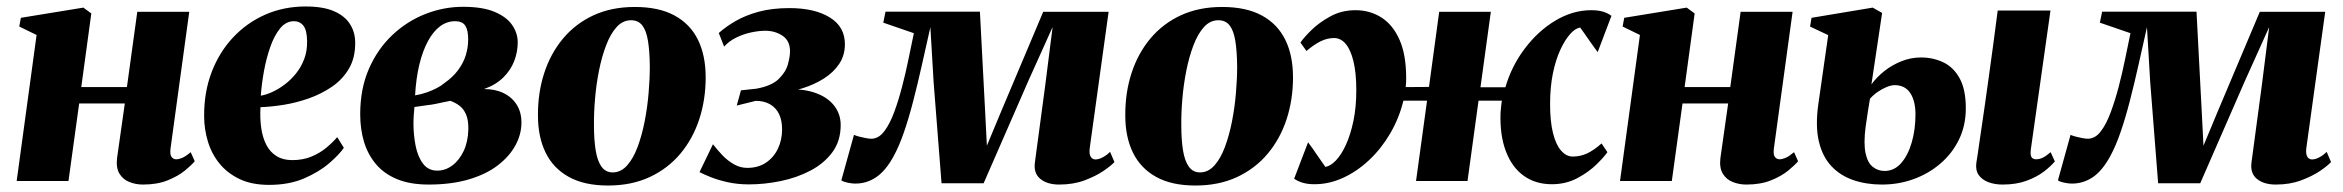

<svg xmlns="http://www.w3.org/2000/svg" viewBox="-20 -559 7237 593"><path d="M506.5 -99Q504.5 -80.5 510.2 -73.8Q516 -67 524 -67Q532.5 -67 543 -71.5Q553.5 -76 569 -89L581.5 -61Q571.5 -49 550.8 -32Q530 -15 497.8 -2Q465.5 11 421.5 11Q399.5 11 379.8 3.2Q360 -4.5 349 -22.5Q338 -40.5 341.5 -70.5L365.5 -239.5H224.5L191.5 0H31.5L93 -451L39.5 -477L44.5 -504L237.5 -535.5L262 -517.5L231 -290H372L404 -522.5H564.5Z M1042 -102.5Q1028.5 -82.5 997.5 -55.5Q966.5 -28.5 919.8 -8.2Q873 12 811 12Q757.5 12 719.5 -6.2Q681.5 -24.5 657.2 -54.8Q633 -85 621.8 -123Q610.5 -161 610.5 -200Q610 -274 633.5 -335.8Q657 -397.5 699.5 -443Q742 -488.5 799.2 -513.8Q856.5 -539 924 -539Q978.5 -539 1012 -524.2Q1045.5 -509.5 1061.2 -484.2Q1077 -459 1077 -427.5Q1077.5 -381 1058 -347.5Q1038.5 -314 1005.8 -291.5Q973 -269 934 -255.2Q895 -241.5 855.8 -235.2Q816.5 -229 784.5 -228Q782.5 -192.5 787 -162.5Q791.5 -132.5 803 -110.8Q814.5 -89 834.2 -76.8Q854 -64.5 882.5 -64.5Q916 -64.5 942.2 -75.5Q968.5 -86.5 988.2 -103Q1008 -119.5 1021.5 -135.5ZM888 -493.5Q863 -493.5 845 -471.2Q827 -449 814.8 -414Q802.5 -379 795.2 -339Q788 -299 785.5 -263.5Q801.5 -266 820.8 -274.8Q840 -283.5 859 -297.8Q878 -312 894 -331.8Q910 -351.5 919.5 -376.5Q929 -401.5 928.5 -431.5Q928 -466 917 -479.8Q906 -493.5 888 -493.5Z M1304 11Q1247 11 1206.8 -5.5Q1166.5 -22 1141.2 -52Q1116 -82 1104.2 -121.2Q1092.5 -160.5 1092.5 -206Q1092.5 -284.5 1119.2 -346Q1146 -407.5 1191.5 -450.5Q1237 -493.5 1293.8 -515.8Q1350.5 -538 1410 -538Q1471 -538 1508 -522.2Q1545 -506.5 1562 -481.5Q1579 -456.5 1579 -428.5Q1579 -398.5 1568.2 -370.5Q1557.5 -342.5 1534.5 -319.8Q1511.5 -297 1475 -284Q1509.5 -284 1535.2 -271.5Q1561 -259 1575.8 -235.8Q1590.5 -212.5 1590.5 -180.5Q1590.5 -144 1571.8 -109.8Q1553 -75.5 1517 -48Q1481 -20.5 1427.5 -4.8Q1374 11 1304 11ZM1330.5 -32Q1355.5 -32 1377 -48Q1398.5 -64 1412 -92.5Q1425.5 -121 1426.5 -159.5Q1427 -188.5 1419.2 -206Q1411.5 -223.5 1398.5 -233Q1385.5 -242.5 1371 -247.5Q1360 -245.5 1348.2 -243Q1336.5 -240.5 1324.8 -238Q1313 -235.5 1302 -234.5Q1291.5 -233 1281 -231.5Q1270.5 -230 1260 -228.5Q1259 -218 1258 -204.2Q1257 -190.5 1257 -178.5Q1257 -141.5 1263.8 -108Q1270.5 -74.5 1286.8 -53.2Q1303 -32 1330.5 -32ZM1262 -264.5Q1280.5 -267.5 1297.8 -273.5Q1315 -279.5 1329.2 -287Q1343.5 -294.5 1352 -302Q1378 -320 1394.5 -342Q1411 -364 1418.5 -388.2Q1426 -412.5 1426 -437.5Q1426 -466 1417 -479.8Q1408 -493.5 1385.5 -493.5Q1360.5 -493.5 1339.2 -477.8Q1318 -462 1301.8 -432Q1285.5 -402 1275.2 -359.8Q1265 -317.5 1262 -264.5Z M1940.5 -537.5Q2015 -537.5 2063.2 -511.2Q2111.5 -485 2135.5 -436.5Q2159.5 -388 2159.5 -320Q2159.5 -251.5 2139.8 -191Q2120 -130.5 2081.5 -84.5Q2043 -38.5 1986.8 -12.2Q1930.5 14 1858 14Q1785 14 1737 -12.5Q1689 -39 1665.2 -87.5Q1641.5 -136 1641.5 -202Q1641 -272.5 1660.8 -333.2Q1680.5 -394 1719 -440Q1757.5 -486 1813.2 -511.8Q1869 -537.5 1940.5 -537.5ZM1929 -496.5Q1903.5 -496.5 1884.5 -475.5Q1865.5 -454.5 1852 -419Q1838.5 -383.5 1830 -340.8Q1821.5 -298 1817.8 -254Q1814 -210 1814.5 -172Q1814.5 -127 1819.8 -94.5Q1825 -62 1837.8 -44.2Q1850.5 -26.5 1872.5 -26.5Q1897.5 -26.5 1916.8 -48Q1936 -69.5 1949.2 -105Q1962.5 -140.5 1971 -183.8Q1979.5 -227 1983.2 -271.2Q1987 -315.5 1987 -353.5Q1986.5 -402 1981.2 -433.5Q1976 -465 1963.5 -480.8Q1951 -496.5 1929 -496.5Z M2293 10.5Q2258 10.5 2227.8 3.8Q2197.5 -3 2175 -12Q2152.5 -21 2140.5 -27.5L2182 -113.5Q2195.5 -96 2211.5 -79.2Q2227.5 -62.5 2247 -51.5Q2266.5 -40.5 2288 -40.5Q2321.5 -40.5 2345.5 -56.5Q2369.5 -72.5 2382.5 -99.5Q2395.5 -126.5 2395.5 -159.5Q2395.5 -187.5 2386 -207Q2376.5 -226.5 2358.2 -237Q2340 -247.5 2314 -247.5L2255.5 -233L2268.5 -280L2315.5 -285Q2363 -293.5 2385 -315Q2407 -336.5 2413.5 -360.5Q2420 -384.5 2420 -400.5Q2420 -433 2397 -448.5Q2374 -464 2343.5 -464Q2324.5 -464 2300.5 -459Q2276.5 -454 2254 -443Q2231.5 -432 2216.5 -415L2200 -457Q2221 -476 2251.5 -493.8Q2282 -511.5 2323.2 -522.8Q2364.5 -534 2418 -534Q2496 -534 2542.8 -505.2Q2589.5 -476.5 2589.5 -422.5Q2589.5 -388 2571.8 -361.5Q2554 -335 2524.2 -316.2Q2494.5 -297.5 2458 -286.2Q2421.5 -275 2385.5 -271L2374 -278Q2438.5 -288.5 2483.8 -276.5Q2529 -264.5 2552.8 -237Q2576.5 -209.5 2576.5 -173Q2576.5 -123.5 2550.8 -88.8Q2525 -54 2483 -32Q2441 -10 2391.2 0.2Q2341.5 10.5 2293 10.5Z M3251.5 11Q3214 11 3192.8 -6.8Q3171.5 -24.5 3176.5 -58.5L3208.5 -297.5L3231 -475.5L3156 -309L3018 7H2888L2863.5 -305.5L2853.5 -475Q2840 -415 2827 -357Q2814 -299 2800.5 -246.8Q2787 -194.5 2772 -151Q2757 -107.5 2740 -76.5Q2715.5 -31.5 2686.2 -11.8Q2657 8 2622 8Q2614 8 2605 6.5Q2596 5 2588.8 2.8Q2581.5 0.5 2578.5 -2L2617.5 -142.5Q2623 -140 2633 -137.2Q2643 -134.5 2653.8 -132.5Q2664.5 -130.5 2672 -130.5Q2676.5 -130.5 2681 -131.8Q2685.5 -133 2690.8 -135.5Q2696 -138 2701.5 -143Q2707 -148 2712.5 -155.5Q2728.5 -177 2741.8 -212.8Q2755 -248.5 2766.2 -291.5Q2777.5 -334.5 2786.2 -377.8Q2795 -421 2802.5 -456.5L2708 -489L2715 -523H3006.5L3022.5 -217L3028 -109L3073 -217L3202 -522.5H3404L3346 -104Q3344 -89.5 3346.2 -81.2Q3348.5 -73 3353.2 -69.8Q3358 -66.5 3363 -66.5Q3373 -66.5 3385.2 -72.8Q3397.5 -79 3408.5 -90L3422 -58.5Q3412 -47.5 3388.2 -31.2Q3364.5 -15 3329.8 -2Q3295 11 3251.5 11Z M3754.5 -537.5Q3829 -537.5 3877.2 -511.2Q3925.5 -485 3949.5 -436.5Q3973.5 -388 3973.5 -320Q3973.5 -251.5 3953.8 -191Q3934 -130.5 3895.5 -84.5Q3857 -38.5 3800.8 -12.2Q3744.5 14 3672 14Q3599 14 3551 -12.5Q3503 -39 3479.2 -87.5Q3455.5 -136 3455.5 -202Q3455 -272.5 3474.8 -333.2Q3494.5 -394 3533 -440Q3571.5 -486 3627.2 -511.8Q3683 -537.5 3754.5 -537.5ZM3743 -496.5Q3717.5 -496.5 3698.5 -475.5Q3679.5 -454.5 3666 -419Q3652.5 -383.5 3644 -340.8Q3635.5 -298 3631.8 -254Q3628 -210 3628.5 -172Q3628.5 -127 3633.8 -94.5Q3639 -62 3651.8 -44.2Q3664.5 -26.5 3686.5 -26.5Q3711.5 -26.5 3730.8 -48Q3750 -69.5 3763.2 -105Q3776.5 -140.5 3785 -183.8Q3793.5 -227 3797.2 -271.2Q3801 -315.5 3801 -353.5Q3800.5 -402 3795.2 -433.5Q3790 -465 3777.5 -480.8Q3765 -496.5 3743 -496.5Z M4040 10Q4019 10 4003.8 5.5Q3988.5 1 3977 -7L4020 -119.5Q4027 -110.5 4033.8 -100.8Q4040.5 -91 4047 -81.5Q4053.5 -72 4060.2 -62.5Q4067 -53 4073.5 -43.5Q4089 -46 4105.8 -63.2Q4122.5 -80.5 4136.8 -111.5Q4151 -142.5 4160 -185Q4169 -227.5 4169 -280Q4169 -334 4160.2 -369.8Q4151.5 -405.5 4136.2 -423.5Q4121 -441.5 4100.5 -441.5Q4079 -441.5 4058.8 -431.5Q4038.5 -421.5 4015 -401.5L3996.5 -427.5Q4006 -442 4029.8 -465.5Q4053.5 -489 4088.5 -508.2Q4123.5 -527.5 4166.5 -527.5Q4211 -527.5 4246.5 -505Q4282 -482.5 4302.5 -436.2Q4323 -390 4323 -318Q4323 -312 4322.8 -304.2Q4322.5 -296.5 4321.5 -290L4393.5 -290.5L4425 -522.5H4584.5L4552.5 -289.5H4629.5Q4648.5 -355 4689.5 -409.2Q4730.5 -463.5 4784 -495.5Q4837.5 -527.5 4894.5 -527.5Q4916 -527.5 4931 -523Q4946 -518.5 4957 -510L4914.5 -398Q4907.5 -407 4900.8 -416.8Q4894 -426.5 4887.2 -436Q4880.5 -445.5 4874 -455Q4867.5 -464.5 4860.5 -474Q4846 -472 4830 -454.5Q4814 -437 4799.5 -406Q4785 -375 4776.2 -332.5Q4767.5 -290 4767.5 -237.5Q4767.5 -184 4776.5 -148Q4785.5 -112 4801.5 -93.8Q4817.5 -75.5 4837.5 -75.5Q4861.5 -75.5 4882.5 -85.5Q4903.5 -95.5 4926.5 -116L4944.5 -89Q4935 -75 4911.2 -51.5Q4887.5 -28 4852 -9Q4816.5 10 4773 10Q4722.5 10 4686 -16.2Q4649.5 -42.5 4630.8 -92.2Q4612 -142 4614.5 -211Q4615 -219.5 4616.2 -229.8Q4617.5 -240 4618.5 -248H4546.5L4512.5 0H4353.5L4387.5 -248H4314.5Q4301 -193 4273.2 -146Q4245.5 -99 4208 -64Q4170.5 -29 4127.5 -9.5Q4084.5 10 4040 10Z M5458.5 -99Q5456.5 -80.5 5462.2 -73.8Q5468 -67 5476 -67Q5484.5 -67 5495 -71.5Q5505.5 -76 5521 -89L5533.5 -61Q5523.5 -49 5502.8 -32Q5482 -15 5449.8 -2Q5417.5 11 5373.5 11Q5351.5 11 5331.8 3.2Q5312 -4.5 5301 -22.5Q5290 -40.5 5293.5 -70.5L5317.5 -239.5H5176.5L5143.5 0H4983.5L5045 -451L4991.5 -477L4996.5 -504L5189.5 -535.5L5214 -517.5L5183 -290H5324L5356 -522.5H5516.5Z M6165 11Q6141 11 6121.5 3.8Q6102 -3.5 6091.5 -18.2Q6081 -33 6084 -56Q6085.5 -64 6087.8 -80Q6090 -96 6093.5 -119.5Q6097 -143 6101.5 -174Q6106 -205 6111.5 -243Q6117 -281 6123 -325.2Q6129 -369.5 6136 -419.8Q6143 -470 6150 -526.5H6313L6252.5 -99Q6250 -81 6254.2 -74Q6258.5 -67 6268.5 -67Q6279 -67 6289.2 -72Q6299.5 -77 6313.5 -89L6326.5 -60.5Q6314.5 -46 6292.8 -29.2Q6271 -12.5 6239.2 -0.8Q6207.5 11 6165 11ZM5792.5 11Q5744 11 5704 -2.8Q5664 -16.5 5636.2 -46Q5608.5 -75.5 5597.5 -122.8Q5586.5 -170 5596 -237.5L5626.5 -450.5L5570.5 -477L5575 -504L5764 -535.5L5793 -519L5760 -298.5Q5776.5 -321 5800.2 -339.8Q5824 -358.5 5853 -370Q5882 -381.5 5913 -381.5Q5950.5 -381.5 5982 -366.5Q6013.5 -351.5 6032.5 -317Q6051.5 -282.5 6051.5 -224.5Q6051.5 -171.5 6030.5 -128.2Q6009.5 -85 5973 -53.8Q5936.5 -22.5 5890.2 -5.8Q5844 11 5792.5 11ZM5800.5 -31Q5830.5 -31 5851.8 -55.2Q5873 -79.5 5884.5 -119.2Q5896 -159 5896 -205.5Q5896 -247.5 5879.8 -271.8Q5863.5 -296 5832 -296Q5820.5 -296 5806.8 -290.2Q5793 -284.5 5779.5 -275.2Q5766 -266 5755.5 -254Q5752 -235 5749 -214.5Q5746 -194 5742 -167Q5735.5 -116 5741.8 -86.2Q5748 -56.5 5764 -43.8Q5780 -31 5800.5 -31Z M7009 11Q6971.5 11 6950.2 -6.8Q6929 -24.5 6934 -58.5L6966 -297.5L6988.5 -475.5L6913.5 -309L6775.5 7H6645.5L6621 -305.5L6611 -475Q6597.5 -415 6584.5 -357Q6571.5 -299 6558 -246.8Q6544.5 -194.5 6529.5 -151Q6514.5 -107.5 6497.5 -76.5Q6473 -31.5 6443.8 -11.8Q6414.5 8 6379.5 8Q6371.5 8 6362.5 6.5Q6353.5 5 6346.2 2.8Q6339 0.5 6336 -2L6375 -142.5Q6380.5 -140 6390.5 -137.2Q6400.5 -134.5 6411.2 -132.5Q6422 -130.5 6429.5 -130.5Q6434 -130.5 6438.5 -131.8Q6443 -133 6448.2 -135.5Q6453.5 -138 6459 -143Q6464.5 -148 6470 -155.5Q6486 -177 6499.2 -212.8Q6512.5 -248.5 6523.8 -291.5Q6535 -334.5 6543.8 -377.8Q6552.5 -421 6560 -456.5L6465.5 -489L6472.5 -523H6764L6780 -217L6785.5 -109L6830.5 -217L6959.5 -522.5H7161.5L7103.5 -104Q7101.5 -89.5 7103.8 -81.2Q7106 -73 7110.8 -69.8Q7115.5 -66.5 7120.5 -66.5Q7130.5 -66.5 7142.8 -72.8Q7155 -79 7166 -90L7179.5 -58.5Q7169.5 -47.5 7145.8 -31.2Q7122 -15 7087.2 -2Q7052.5 11 7009 11Z"/></svg>

Font: Merriweather 96pt Black
Style: Italic
Weight: 900
Italic angle: -7.8°
Version: Version 2.101